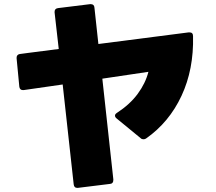

<svg xmlns="http://www.w3.org/2000/svg" viewBox="-20 -839 1040 925"><path d="M671 -168Q663 -168 658 -173L541 -269Q534 -275 534 -282Q534 -289 543 -295Q606 -336 643.5 -387Q681 -438 695 -493L473 -460L526 25V28Q526 46 510 47L356 66H351Q337 66 335 49L282 -432L94 -405H90Q75 -405 73 -422L60 -558V-561Q60 -576 76 -579L263 -603L243 -779V-782Q243 -798 260 -800L414 -819H417Q434 -819 435 -802L454 -627L889 -683H893Q910 -683 910 -665Q914 -505 854.5 -377.5Q795 -250 684 -172Q679 -168 671 -168Z"/></svg>

Font: LINE Seed JP_TTF ExtraBold
Style: Regular
Weight: 800
Designer: LY Corporation & Fontrix & Fontworks
Version: Version 1.015